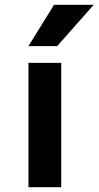

<svg xmlns="http://www.w3.org/2000/svg" viewBox="-20 -783 412 803"><path d="M206 -763H372L219 -590H99ZM99 0V-520H236V0Z"/></svg>

Font: Mplus 1p Bold
Style: Bold
Weight: 700
Version: Version 1.061